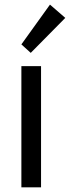

<svg xmlns="http://www.w3.org/2000/svg" viewBox="-20 -800 299 820"><path d="M71.3 0V-517.6H155.3V0ZM111.3 -574.2 71.3 -610.4 193.4 -780.3 258.8 -723.6Z"/></svg>

Font: Reddit Sans
Style: Regular
Weight: 400
Designer: Stephen Hutchings
Foundry: Reddit
Version: Version 1.014